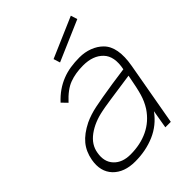

<svg xmlns="http://www.w3.org/2000/svg" viewBox="-221 -877 1007 1007"><g transform="rotate(-45 282.0 -374.0)"><path d="M498 -728 273 -631 261.5 -667.5 486.5 -764.5ZM423 0 440.5 -102Q396.5 -41.5 330.2 -13Q264 15.5 184.5 15.5Q104 15.5 60 -30Q16.5 -76 30 -152Q39.5 -204 69.2 -240Q99 -276 155 -304Q194.5 -322.5 243 -332.5Q267.5 -337.5 303.2 -343.8Q339 -350 387.5 -357.5L482.5 -371Q499 -453 460 -493.5Q421 -534.5 347 -534.5Q290.5 -534.5 246.5 -518Q203.5 -502.5 155 -450L126 -480Q151 -507 178 -525.8Q205 -544.5 234.5 -556.2Q264 -568 296.2 -573Q328.5 -578 363.5 -578Q403 -578 437 -565Q471 -552 494 -529Q548 -476 526 -352L463.5 0ZM478 -328Q278 -300 251 -293.5Q181.5 -280 133 -244.5Q85 -209 77 -157.5Q66.5 -99 99.5 -63.5Q132.5 -28 193.5 -28Q267 -28 324.8 -55.8Q382.5 -83.5 420 -139.5Q431 -157 439 -174.8Q447 -192.5 452.5 -211.5Q463.5 -248.5 478 -328Z"/></g></svg>

Font: Russisch Sans ExtraLight
Style: Italic
Weight: 200
Width: 4
Italic angle: -10°
Designer: Michael Sharanda (font) & Cristiano Sobral (main changes)
Foundry: Michael Sharanda
Version: Version 2.00;September 8, 2020;FontCreator 13.0.0.2681 64-bi